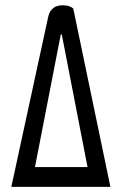

<svg xmlns="http://www.w3.org/2000/svg" viewBox="-20 -724 467 744"><path d="M23.9 0 165.4 -652.3Q169.4 -674.5 179.2 -685.6Q189 -696.8 200.6 -700.2Q212.2 -703.6 221.4 -703.6Q237.4 -703.6 247.8 -699.9Q258.2 -696.2 263.8 -691.3L407.8 0ZM115.5 -76.5H319.2L219.4 -590.5H215.5Z"/></svg>

Font: Yanone Kaffeesatz ExtraLight
Style: Regular
Weight: 200
Designer: Yanone (Cyrillic: Daniel Pouzeot, Huerta Tipografica, and Cyreal)
Foundry: Yanone
Version: Version 2.003